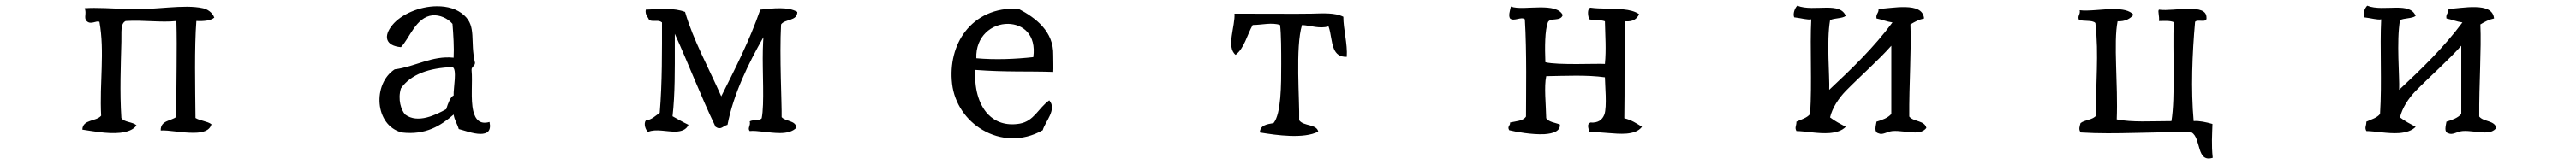

<svg xmlns="http://www.w3.org/2000/svg" viewBox="-20 -509 9040 577"><path d="M732 -447C725 -466 707 -477 692 -480C624 -495 525 -473 432 -477C378 -479 317 -483 277 -480C285 -462 273 -446 284 -435C299 -420 318 -438 329 -432C348 -326 329 -218 335 -102C318 -81 270 -90 269 -53C298 -49 356 -37 402 -42C427 -45 448 -52 459 -68C446 -81 416 -78 406 -94C400 -185 404 -281 406 -362C407 -395 402 -426 421 -435C484 -439 545 -429 599 -435C602 -332 598 -224 599 -98C580 -83 543 -86 544 -50C571 -52 621 -41 661 -42C691 -42 716 -49 722 -72C707 -83 682 -84 666 -94C665 -202 662 -343 669 -435C695 -434 719 -436 732 -447Z M1698 -80C1664 -70 1648 -89 1641 -118C1631 -159 1639 -222 1635 -262C1634 -275 1647 -276 1647 -288C1629 -364 1653 -415 1609 -455C1584 -478 1550 -487 1514 -487C1452 -487 1387 -458 1357 -421C1325 -382 1332 -348 1387 -343C1417 -373 1439 -449 1498 -455C1523 -457 1551 -445 1568 -425C1571 -388 1574 -341 1572 -306C1496 -314 1437 -274 1365 -265C1287 -214 1294 -68 1390 -43C1474 -33 1527 -67 1572 -106C1575 -86 1585 -73 1590 -55C1607 -51 1640 -38 1666 -38C1689 -38 1705 -47 1698 -80ZM1572 -173C1561 -169 1552 -145 1546 -125C1510 -105 1446 -73 1402 -106C1388 -121 1375 -159 1387 -198C1422 -248 1486 -270 1568 -273C1585 -266 1571 -200 1572 -173Z M2778 -467C2746 -486 2694 -480 2648 -475C2610 -365 2560 -268 2511 -170C2469 -266 2412 -369 2384 -467C2345 -482 2298 -477 2246 -475C2243 -456 2254 -450 2258 -438C2277 -431 2289 -441 2303 -430C2303 -337 2304 -216 2295 -112C2280 -102 2268 -88 2246 -85C2238 -74 2245 -52 2254 -45C2281 -57 2321 -45 2352 -46C2371 -47 2388 -52 2396 -70C2377 -79 2358 -90 2340 -100C2349 -178 2348 -268 2348 -345V-390C2397 -282 2440 -169 2491 -63C2510 -50 2517 -66 2533 -70C2554 -179 2607 -287 2659 -378C2659 -378 2657 -349 2657 -334C2655 -257 2663 -144 2653 -93C2645 -83 2622 -89 2611 -82C2615 -67 2602 -58 2611 -48C2635 -51 2679 -41 2717 -41C2741 -41 2762 -46 2775 -60C2772 -86 2737 -81 2723 -97C2724 -142 2715 -311 2721 -423C2735 -443 2778 -434 2778 -467Z M3676 -256C3677 -266 3676 -298 3676 -315C3678 -398 3615 -446 3554 -478C3471 -483 3407 -450 3367 -398C3330 -350 3313 -284 3321 -214C3329 -145 3371 -85 3428 -52C3489 -16 3567 -10 3639 -51C3648 -82 3690 -124 3662 -156C3623 -128 3609 -83 3558 -74C3510 -66 3473 -80 3447 -107C3413 -143 3398 -202 3403 -263C3509 -255 3583 -259 3676 -256ZM3606 -308C3543 -301 3472 -298 3406 -304C3403 -381 3460 -426 3518 -425C3569 -424 3617 -388 3606 -308Z M4706 -309C4709 -355 4694 -406 4694 -450C4664 -465 4623 -462 4583 -461C4556 -460 4354 -461 4312 -461C4315 -417 4282 -343 4316 -316C4347 -340 4356 -386 4376 -421C4406 -421 4444 -431 4472 -421C4476 -388 4476 -329 4476 -283C4476 -211 4476 -108 4449 -76C4426 -72 4402 -69 4401 -43C4462 -33 4555 -20 4606 -46C4603 -60 4590 -64 4577 -68C4562 -72 4547 -75 4539 -86C4541 -155 4525 -344 4549 -421C4580 -419 4610 -407 4642 -416C4651 -392 4651 -360 4661 -337C4668 -320 4681 -308 4706 -309Z M5742 -63C5723 -75 5705 -87 5680 -93C5682 -193 5679 -322 5684 -434C5710 -432 5724 -442 5732 -459C5718 -469 5698 -474 5676 -476C5639 -480 5596 -477 5561 -482C5549 -478 5552 -453 5557 -441C5574 -437 5597 -440 5612 -434C5613 -381 5617 -336 5612 -284C5586 -286 5447 -279 5403 -290C5401 -342 5401 -402 5412 -431C5421 -448 5456 -432 5464 -456C5453 -479 5420 -483 5385 -483C5347 -483 5305 -477 5282 -486C5278 -469 5273 -454 5279 -444C5293 -432 5318 -452 5331 -441C5338 -325 5335 -178 5335 -99C5325 -83 5300 -83 5279 -78C5281 -67 5268 -65 5276 -51C5300 -45 5356 -35 5399 -37C5431 -39 5456 -48 5454 -71C5437 -78 5416 -79 5406 -93C5405 -143 5398 -204 5406 -241C5475 -242 5547 -246 5612 -237C5612 -214 5620 -133 5610 -106C5603 -88 5589 -76 5561 -78C5547 -72 5555 -58 5557 -44C5597 -46 5647 -36 5687 -39C5710 -41 5730 -47 5742 -63Z M6740 -59C6734 -86 6695 -80 6680 -99C6679 -209 6688 -337 6684 -423C6699 -432 6713 -440 6732 -444C6729 -475 6701 -483 6667 -484C6633 -485 6595 -478 6572 -478C6574 -463 6562 -461 6565 -444C6585 -440 6600 -433 6621 -430C6556 -342 6478 -267 6399 -193C6401 -241 6389 -362 6402 -438C6417 -446 6444 -443 6457 -453C6447 -478 6421 -482 6390 -482C6356 -482 6316 -477 6287 -489C6278 -480 6271 -461 6276 -448C6302 -445 6324 -438 6336 -441C6331 -342 6339 -220 6332 -108C6321 -94 6301 -89 6284 -81C6284 -65 6277 -61 6284 -48C6313 -48 6360 -38 6400 -41C6423 -43 6444 -49 6457 -63C6438 -73 6419 -83 6402 -96C6410 -130 6432 -163 6457 -189C6509 -242 6572 -297 6617 -348V-108C6605 -94 6585 -87 6565 -81C6563 -67 6555 -44 6572 -40C6587 -33 6601 -46 6621 -48C6646 -50 6676 -43 6701 -43C6717 -43 6731 -47 6740 -59Z M7745 46C7740 -1 7743 -35 7744 -73C7723 -79 7696 -85 7678 -83C7668 -194 7673 -321 7683 -432C7691 -443 7726 -426 7723 -447C7723 -473 7696 -478 7661 -478C7626 -478 7584 -471 7556 -475C7551 -469 7559 -451 7556 -435C7574 -435 7595 -437 7608 -431C7604 -329 7614 -167 7600 -83C7528 -83 7464 -78 7408 -89C7413 -211 7396 -359 7411 -434C7438 -433 7455 -443 7467 -457C7453 -473 7427 -477 7398 -477C7357 -477 7309 -469 7278 -473C7281 -458 7270 -454 7275 -440C7290 -432 7322 -440 7333 -428C7346 -313 7333 -218 7336 -103C7325 -87 7296 -88 7281 -76C7278 -65 7273 -53 7282 -43C7408 -35 7534 -47 7671 -43C7688 -33 7692 -6 7699 16C7706 38 7716 55 7745 46Z M8740 -59C8734 -86 8695 -80 8680 -99C8679 -209 8688 -337 8684 -423C8699 -432 8713 -440 8732 -444C8729 -475 8701 -483 8667 -484C8633 -485 8595 -478 8572 -478C8574 -463 8562 -461 8565 -444C8585 -440 8600 -433 8621 -430C8556 -342 8478 -267 8399 -193C8401 -241 8389 -362 8402 -438C8417 -446 8444 -443 8457 -453C8447 -478 8421 -482 8390 -482C8356 -482 8316 -477 8287 -489C8278 -480 8271 -461 8276 -448C8302 -445 8324 -438 8336 -441C8331 -342 8339 -220 8332 -108C8321 -94 8301 -89 8284 -81C8284 -65 8277 -61 8284 -48C8313 -48 8360 -38 8400 -41C8423 -43 8444 -49 8457 -63C8438 -73 8419 -83 8402 -96C8410 -130 8432 -163 8457 -189C8509 -242 8572 -297 8617 -348V-108C8605 -94 8585 -87 8565 -81C8563 -67 8555 -44 8572 -40C8587 -33 8601 -46 8621 -48C8646 -50 8676 -43 8701 -43C8717 -43 8731 -47 8740 -59Z"/></svg>

Font: Yuji Syuku Std R
Style: Regular
Weight: 400
Designer: Kataoka Yuji
Foundry: Kinuta Font Factory
Version: Version 3.000;hotconv 1.0.111;makeotfexe 2.5.65597